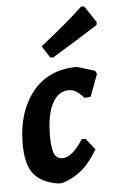

<svg xmlns="http://www.w3.org/2000/svg" viewBox="-53 -760 485 805"><g transform="rotate(-5 189.5 -357.5)"><path d="M320 -723 332 -722 379 -652 377 -640Q295 -587 184 -520L172 -521L140 -571Q245 -653 320 -723ZM280 -472 355 -449 361 -435 326 -342 300 -340Q268 -378 238 -378Q193 -378 167.5 -330Q142 -282 142 -194Q142 -140 152.5 -118Q163 -96 187 -96Q227 -96 274 -169L290 -168L327 -121Q295 -67 260.5 -37.5Q226 -8 176 8H159Q89 -3 57 -43.5Q25 -84 25 -170Q25 -303 92 -387.5Q159 -472 280 -472Z"/></g></svg>

Font: Alegreya Sans SC
Style: Bold Italic
Weight: 700
Italic angle: -7°
Designer: Juan Pablo del Peral
Foundry: Huerta Tipografica
Version: Version 2.007